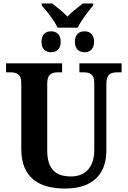

<svg xmlns="http://www.w3.org/2000/svg" viewBox="-20 -1080 738 1110"><path d="M313 -920H429C447 -958 492 -1018 519 -1049V-1060H459C434 -1041 393 -1009 370 -984C346 -1009 307 -1041 282 -1060H221V-1049C249 -1018 295 -959 313 -920ZM275 -778C304 -778 331 -794 331 -838C331 -883 304 -899 275 -899C246 -899 220 -883 220 -838C220 -794 246 -778 275 -778ZM469 -778C497 -778 524 -794 524 -838C524 -883 497 -899 469 -899C439 -899 413 -883 413 -838C413 -794 439 -778 469 -778ZM356 10C522 10 595 -78 595 -211V-597C595 -654 624 -662 662 -662H683V-714H439V-662H459C497 -662 525 -654 525 -601V-213C525 -112 472 -60 391 -60C306 -60 253 -97 253 -210V-597C253 -654 282 -662 319 -662H339V-714H15V-662H36C73 -662 103 -654 103 -601V-218C103 -54 204 10 356 10Z"/></svg>

Font: Noto Serif SemiCondensed
Style: Bold
Weight: 700
Width: 4
Designer: Monotype Design Team
Foundry: Monotype Imaging Inc.
Version: Version 2.015